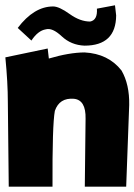

<svg xmlns="http://www.w3.org/2000/svg" viewBox="-25 -699 504 720"><path d="M153.8 -517.1 158.2 -479.5Q234.4 -502 292 -502.4Q381.3 -497.6 430.7 -434.6Q460.9 -382.3 459.5 -305.2L448.2 1H293L295.9 -253.9Q297.4 -324.2 252 -328.6Q197.8 -333 180.7 -283.2Q170.9 -231 171.9 1H7.8L4.4 -316.4Q4.4 -388.2 -4.9 -483.9ZM406.2 -679.2 410.6 -641.1Q409.7 -527.8 292 -527.8Q241.7 -529.8 206.3 -563Q170.9 -596.2 146.5 -588.9Q117.2 -584 92.8 -546.9L41.5 -594.2Q102.5 -674.8 174.3 -674.8Q196.8 -674.8 236.1 -646.5Q275.4 -618.2 313 -618.2Q341.3 -623.5 338.4 -666.5Z"/></svg>

Font: Lapsus Pro (theguybrush.com)
Style: Bold
Weight: 700
Designer: Jose Roses
Version: Version 1.00 February 9, 2018, initial release